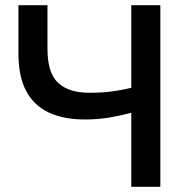

<svg xmlns="http://www.w3.org/2000/svg" viewBox="-20 -720 730 740"><path d="M486 0V-285.5Q441.5 -273.5 399 -266.5Q356.5 -259.5 307.5 -259.5Q226.5 -259.5 169.2 -285.8Q112 -312 81.5 -368.2Q51 -424.5 51 -514.5V-700H163V-531Q163 -438.5 204.2 -400.5Q245.5 -362.5 323 -362.5Q372.5 -362.5 410.8 -367.5Q449 -372.5 486 -381.5V-700H598V0Z"/></svg>

Font: Geologica Cursive
Style: Regular
Weight: 400
Designer: Sindre Bremnes, Frode Helland
Foundry: Monokrom Skriftforlag AS
Version: Version 1.010;gftools[0.9.28]